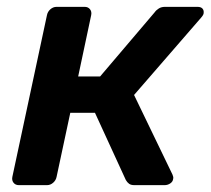

<svg xmlns="http://www.w3.org/2000/svg" viewBox="-20 -540 614 560"><path d="M35 0Q25 0 19.5 -7Q14 -14 16 -24L117 -496Q119 -506 127 -513Q135 -520 145 -520H227Q237 -520 242.5 -513Q248 -506 246 -496L208 -317H272L431 -504Q436 -511 443.5 -515.5Q451 -520 461 -520H556Q566 -520 570.5 -515Q575 -510 574 -502Q574 -497 567 -489L371 -263L483 -31Q484 -28 485 -25Q486 -22 485 -18Q484 -10 476.5 -5Q469 0 460 0H372Q362 0 356.5 -4Q351 -8 347 -15L257 -211H185L145 -24Q143 -14 135 -7Q127 0 117 0Z"/></svg>

Font: Rubik Light Medium
Style: Italic
Weight: 500
Italic angle: -12°
Version: Version 2.104